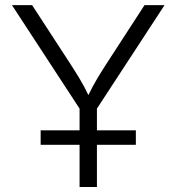

<svg xmlns="http://www.w3.org/2000/svg" viewBox="-20 -748 706 768"><path d="M298.3 0V-313.5L27.8 -727.5H108.4L263.2 -489.7Q282.7 -459.5 299.8 -430.9Q316.9 -402.3 333.5 -367.7Q350.6 -402.8 367.7 -431.6Q384.8 -460.4 403.8 -489.7L558.1 -727.5H638.2L367.7 -313.5V0ZM142.6 -168.9V-226.6H523.4V-168.9Z"/></svg>

Font: Inter Light
Style: Regular
Weight: 300
Designer: Rasmus Andersson
Foundry: rsms
Version: Version 4.000;git-a52131595